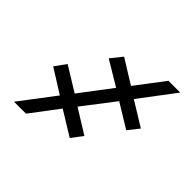

<svg xmlns="http://www.w3.org/2000/svg" viewBox="-157 -834 1014 1014"><g transform="rotate(45 349.5 -327.5)"><path d="M456 -394.9 321 -218.8 456 -134.9 409.1 -72.4 272.7 -156.2 154.8 0H65.3L213.1 -194.6L79.5 -278.4L125 -340.9L261.4 -257.1L394.9 -433.2L257.1 -515.6L308.2 -579.5L443.2 -495.7L563.9 -654.8H652L502.8 -457.4L639.2 -373.6L590.9 -312.5Z"/></g></svg>

Font: Inter P Black
Style: Italic
Weight: 900
Italic angle: -9.40001°
Designer: Rasmus Andersson
Foundry: rsms
Version: Version 3.018;git-588b23468